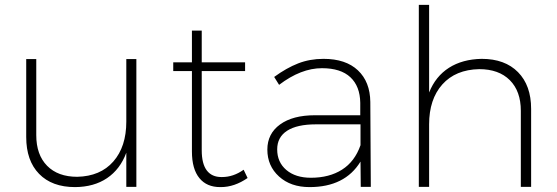

<svg xmlns="http://www.w3.org/2000/svg" viewBox="-20 -762 2273 783"><path d="M86.9 -203.1V-521H127.9V-210.9Q127.9 -130.9 172.1 -85.9Q216.3 -41 294.9 -41Q389.2 -43 442.1 -103.3Q495.1 -163.6 495.1 -266.1V-521H536.1V0H495.1V-139.2Q470.2 -71.8 416.7 -35.6Q363.3 0.5 286.1 1Q191.9 1 139.4 -53Q86.9 -106.9 86.9 -203.1Z M686.5 -472.2V-507.8H762.7V-637.2H802.7V-507.8H979.5V-472.2H802.7V-148.9Q802.7 -93.8 823.7 -66.4Q844.2 -40 882.8 -40Q884.3 -40 885.7 -40Q931.6 -40 973.6 -69.8L989.7 -36.1Q936 1 880.9 1Q879.4 1 877.9 1Q823.2 1 793.5 -35.2Q762.7 -72.3 762.7 -144V-472.2Z M1070.3 -151.9Q1070.3 -216.8 1122.1 -254.4Q1173.8 -292 1264.2 -292H1449.2V-342.8Q1448.2 -410.2 1408.9 -447Q1369.6 -483.9 1293 -483.9Q1207.5 -483.9 1118.2 -416L1098.1 -448.2Q1148.4 -484.9 1195.8 -503.4Q1243.2 -522 1299.3 -522Q1390.1 -522 1439.7 -475.1Q1489.3 -428.2 1490.2 -346.2L1492.2 0H1451.2L1450.2 -103Q1386.7 1 1242.2 1Q1165.5 1 1117.9 -42.2Q1070.3 -85.4 1070.3 -151.9ZM1110.4 -152.8Q1110.4 -100.6 1147.7 -68.8Q1185.1 -37.1 1248 -37.1Q1322.8 -37.1 1374.8 -70.1Q1426.8 -103 1450.2 -169.9V-254.9H1268.1Q1191.4 -254.9 1150.9 -228.8Q1110.4 -202.6 1110.4 -152.8Z M1688 0V-742.2H1730V-384.8Q1756.3 -450.7 1811 -485.6Q1865.7 -520.5 1944.3 -522Q2039.1 -522 2092.5 -467.8Q2146 -413.6 2146 -317.9V0H2104V-310.1Q2104 -390.1 2059.1 -435.1Q2014.2 -480 1934.1 -480Q1837.9 -478 1783.9 -417.7Q1730 -357.4 1730 -254.9V0Z"/></svg>

Font: Montserrat Ultra Light
Style: Regular
Weight: 200
Designer: Julieta Ulanovsky
Foundry: Julieta Ulanovsky
Version: Version 3.001;PS 003.001;hotconv 1.0.70;makeotf.lib2.5.58329